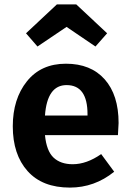

<svg xmlns="http://www.w3.org/2000/svg" viewBox="-20 -835 592 871"><path d="M282 -713 150 -624 98 -684 238 -815H326L466 -684L413 -624ZM518 -277Q518 -267 515 -222H184Q191 -150 223 -120Q255 -90 310 -90Q373 -90 439 -136L498 -56Q409 16 297 16Q172 16 105 -59Q38 -134 38 -262Q38 -386 102 -466Q166 -546 279 -546Q392 -546 455 -475Q518 -404 518 -277ZM377 -311V-317Q377 -449 282 -449Q194 -449 184 -311Z"/></svg>

Font: FiraGO SemiBold
Style: Regular
Weight: 600
Designer: bBox Type
Foundry: bBox Type GmbH
Version: Version 1.001;PS 001.001;hotconv 1.0.88;makeotf.lib2.5.64775